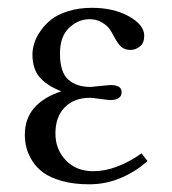

<svg xmlns="http://www.w3.org/2000/svg" viewBox="-20 -462 442 494"><path d="M122.6 -118.7Q122.6 -77.6 149.4 -49.6Q176.3 -21.5 219.7 -21.5Q278.8 -21.5 344.2 -67.4L359.4 -47.9Q331.5 -22 292.5 -4.9Q253.4 12.2 209.5 12.2Q169.9 12.2 139.6 3.7Q109.4 -4.9 91.6 -17.8Q73.7 -30.8 62.7 -48.6Q51.8 -66.4 47.9 -82.5Q43.9 -98.6 43.9 -115.7Q43.9 -195.8 137.7 -227.1Q99.6 -242.2 81.5 -263.9Q63.5 -285.6 63.5 -321.8Q63.5 -335 67.9 -349.9Q72.3 -364.7 83.5 -381.3Q94.7 -397.9 111.1 -411.1Q127.4 -424.3 155 -433.1Q182.6 -441.9 216.3 -441.9Q272.5 -441.9 311.8 -419.9Q351.1 -397.9 351.1 -370.1Q351.1 -351.1 339.8 -342.3Q328.6 -333.5 315.9 -333.5Q300.8 -333.5 291.7 -341.8Q282.7 -350.1 274.4 -366.2Q266.6 -380.9 261 -388.7Q255.4 -396.5 241.9 -404.5Q228.5 -412.6 210.4 -412.6Q181.6 -412.6 158 -390.6Q134.3 -368.7 134.3 -324.2Q134.3 -276.4 155.5 -257.3Q176.8 -238.3 212.9 -238.3Q213.4 -238.3 225.1 -239.5Q236.8 -240.7 249.3 -241.9Q261.7 -243.2 264.2 -243.2Q293 -243.2 293 -225.1Q293 -204.6 263.2 -204.6Q259.3 -204.6 237.8 -207.5Q216.3 -210.4 211.9 -210.4Q170.4 -210.4 146.5 -185.8Q122.6 -161.1 122.6 -118.7Z"/></svg>

Font: Libertinage
Style: f
Weight: 400
Designer: OSP
Foundry: OSP
Version: Version 1.0; 2008; OFL relea